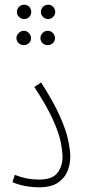

<svg xmlns="http://www.w3.org/2000/svg" viewBox="-20 -792 363 817"><path d="M33 -17 43 -48Q65 -39 90.5 -33.5Q116 -28 147 -28Q203 -28 224.5 -56.5Q246 -85 246 -123Q246 -148 239 -185Q232 -222 207 -279Q182 -336 126 -422L155 -441Q207 -360 234 -299.5Q261 -239 270 -196Q279 -153 279 -124Q279 -94 267.5 -64.5Q256 -35 227 -15Q198 5 146 5Q116 5 85 -1Q54 -7 33 -17ZM83 -711Q70 -711 61 -720Q52 -729 52 -741Q52 -754 61 -763Q70 -772 83 -772Q96 -772 104.5 -763Q113 -754 113 -741Q113 -729 104.5 -720Q96 -711 83 -711ZM185 -711Q172 -711 163 -720Q154 -729 154 -741Q154 -754 163 -763Q172 -772 185 -772Q197 -772 206 -763Q215 -754 215 -741Q215 -729 206 -720Q197 -711 185 -711ZM82 -600Q69 -600 59.5 -608.5Q50 -617 50 -630Q50 -642 59.5 -651.5Q69 -661 82 -661Q94 -661 103 -651.5Q112 -642 112 -630Q112 -617 103 -608.5Q94 -600 82 -600ZM183 -600Q170 -600 161 -608.5Q152 -617 152 -630Q152 -642 161 -651.5Q170 -661 183 -661Q196 -661 205 -651.5Q214 -642 214 -630Q214 -617 205 -608.5Q196 -600 183 -600Z"/></svg>

Font: Noto Sans Arabic UI XCn XLt
Style: Regular
Weight: 200
Width: 2
Designer: Monotype Design Team, Nadine Chahine and Nizar Qandah
Foundry: Monotype Imaging Inc.
Version: Version 2.010; ttfautohint (v1.8.4.7-5d5b)